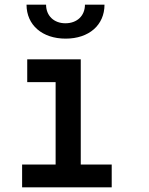

<svg xmlns="http://www.w3.org/2000/svg" viewBox="-20 -805 640 825"><path d="M262 -639C362 -639 429 -697 429 -785H345C345 -737 311 -705 261 -705C212 -705 178 -737 178 -785H94C94 -697 162 -639 262 -639ZM460 0V-98H327V-550H97V-452H219V-98H75V0Z"/></svg>

Font: Tekne LDO SemiBold
Style: Regular
Weight: 600
Monospace: yes
Designer: Alessio Laiso, Mario Rullo, Paolo Rosset
Foundry: Alessio Laiso
Version: Version 1.000;hotconv 1.0.109;makeotfexe 2.5.65596